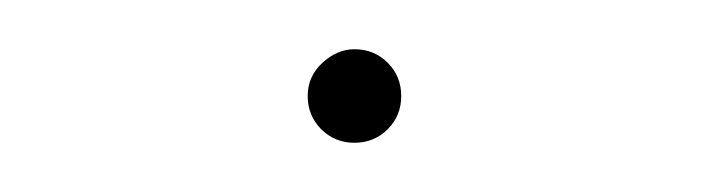

<svg xmlns="http://www.w3.org/2000/svg" viewBox="-20 -236 288 78"><path d="M105 -197Q105 -205 111 -210.5Q117 -216 124 -216Q132 -216 137.5 -210.5Q143 -205 143 -197Q143 -189 137.5 -183.5Q132 -178 124 -178Q116 -178 110.5 -183.5Q105 -189 105 -197Z"/></svg>

Font: Ysabeau Infant Hairline
Style: Regular
Weight: 100
Designer: Christian Thalmann (Catharsis Fonts)
Version: Version 0.003